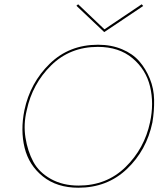

<svg xmlns="http://www.w3.org/2000/svg" viewBox="-20 -872 772 897"><path d="M649 -844 467 -722 337 -845 345 -852 468 -735 642 -852ZM438 -663Q500 -663 550 -642Q600 -621 630.5 -586Q661 -551 680 -504.5Q699 -458 700 -406Q701 -354 692 -300Q665 -170 573 -82.5Q481 5 346 5Q246 5 180.5 -47.5Q115 -100 95 -181.5Q75 -263 94 -357Q121 -485 212 -574Q303 -663 438 -663ZM681 -301Q700 -389 681 -468Q662 -547 599 -600Q536 -653 437 -653Q307 -653 219 -566.5Q131 -480 105 -357Q89 -292 99 -229Q109 -166 135.5 -116.5Q162 -67 217.5 -36Q273 -5 347 -5Q478 -5 566.5 -91.5Q655 -178 681 -301Z"/></svg>

Font: EauTestInfant Hairline
Style: Italic
Weight: 250
Italic angle: -12°
Designer: Christian Thalmann (Catharsis Fonts)
Version: Version 0.001;PS 000.001;hotconv 1.0.88;makeotf.lib2.5.64775